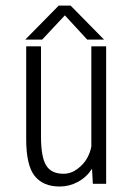

<svg xmlns="http://www.w3.org/2000/svg" viewBox="-20 -670 490 700"><path d="M359.5 -525.5H298L216.5 -614L133.5 -525.5H72L194 -649.5H237.5ZM197.5 10Q137 10 106.2 -28.8Q75.5 -67.5 75.5 -162.5V-501H129.5V-171.5Q129.5 -98.5 148 -67.5Q166.5 -36.5 211.5 -36.5Q239 -36.5 262.2 -54Q285.5 -71.5 297.5 -93.2Q309.5 -115 313 -136V-501H367V0H318.5L315.5 -54.5Q295.5 -24 264.2 -7Q233 10 197.5 10Z"/></svg>

Font: League Mono Condensed UltraLight
Style: Regular
Weight: 200
Width: 1
Designer: Tyler Finck
Foundry: The League of Moveable Type / Tyler Finck
Version: Version 2.210